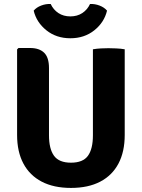

<svg xmlns="http://www.w3.org/2000/svg" viewBox="-20 -931 714 966"><path d="M607.5 -252Q607.5 -167.5 576 -108Q544.5 -48.5 484.2 -17Q424 14.5 337 14.5Q250.5 14.5 190 -17Q129.5 -48.5 97.8 -108Q66 -167.5 66 -252V-682.5L73 -689.5H131.5Q177.5 -689.5 202 -665.8Q226.5 -642 226.5 -588.5V-250.5Q226.5 -182 251.8 -147.2Q277 -112.5 337 -112.5Q397.5 -112.5 422.5 -147.2Q447.5 -182 447.5 -250.5V-683Q467.5 -686.5 488.8 -687.5Q510 -688.5 525.5 -688.5Q540 -688.5 564.2 -687.5Q588.5 -686.5 607.5 -683ZM518.5 -877.5Q504.5 -818.5 454.5 -778.5Q404.5 -738.5 334 -738.5Q263.5 -738.5 213.5 -778.5Q163.5 -818.5 149.5 -877.5Q163.5 -894 187 -903Q210.5 -912 235 -911Q248.5 -882 274 -865.2Q299.5 -848.5 334 -848.5Q368.5 -848.5 394 -865.2Q419.5 -882 433 -911Q457.5 -912 481 -903Q504.5 -894 518.5 -877.5Z"/></svg>

Font: Signika Light
Style: Bold
Weight: 700
Version: Version 2.003;gftools[0.9.32]